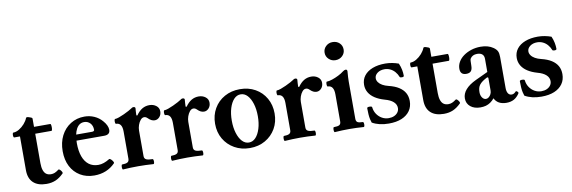

<svg xmlns="http://www.w3.org/2000/svg" viewBox="-49 -1018 4174 1401"><g transform="rotate(-10 2037.5 -317.5)"><path d="M207 11Q143 11 109 -21Q75 -53 75 -114V-364H33Q28 -364 26.5 -373Q25 -382 26.5 -391Q28 -400 33 -400Q53 -400 75.5 -413.5Q98 -427 116 -447.5Q134 -468 142 -489Q144 -494 151 -493.5Q158 -493 166 -490Q174 -488 181 -484.5Q188 -481 188 -476V-415H308Q313 -415 314.5 -402.5Q316 -390 314.5 -377Q313 -364 308 -364H188V-146Q188 -115 195 -94Q202 -73 216 -63Q230 -53 251 -53Q266 -53 279 -58.5Q292 -64 308 -76Q313 -80 320.5 -73Q328 -66 333 -57Q338 -48 334 -44Q305 -15 275 -2Q245 11 207 11Z M561 11Q502 11 457 -16Q412 -43 387.5 -91Q363 -139 363 -203Q363 -268 388.5 -318Q414 -368 459.5 -396.5Q505 -425 563 -425Q601 -425 635 -410Q669 -395 693 -367Q709 -349 717 -331.5Q725 -314 725 -299Q725 -262 681 -262H440V-306H598Q616 -306 616 -318Q616 -333 611.5 -345.5Q607 -358 598.5 -367Q590 -376 579 -381Q568 -386 554 -386Q535 -386 520.5 -376.5Q506 -367 496 -348.5Q486 -330 480.5 -303.5Q475 -277 475 -244Q475 -185 490 -144Q505 -103 533.5 -81.5Q562 -60 603 -60Q623 -60 643.5 -67Q664 -74 685 -87Q691 -91 699.5 -83.5Q708 -76 714 -66Q720 -56 716 -52Q686 -21 647 -5Q608 11 561 11Z M774 4Q770 4 768.5 -5Q767 -14 768.5 -23.5Q770 -33 774 -33Q800 -33 813 -40Q826 -47 826 -66V-268Q826 -333 781 -333Q777 -333 775.5 -342Q774 -351 775.5 -360Q777 -369 781 -369Q792 -369 810.5 -375.5Q829 -382 849.5 -391.5Q870 -401 886.5 -410Q903 -419 910 -424Q918 -431 926 -431Q940 -431 941 -421Q940 -408 939 -395Q938 -382 938 -368L945 -366Q967 -397 991 -411Q1015 -425 1044 -425Q1073 -425 1094 -409Q1115 -393 1115 -367Q1115 -342 1100 -325.5Q1085 -309 1065 -309Q1052 -309 1040 -315Q1028 -321 1015 -334Q1010 -339 1004 -342Q998 -345 991 -345Q976 -345 964 -330.5Q952 -316 945 -295.5Q938 -275 938 -255V-66Q938 -47 953 -40Q968 -33 999 -33Q1004 -33 1005.5 -23.5Q1007 -14 1005.5 -5Q1004 4 999 4Q971 2 943 1Q915 0 887 0Q859 0 831 1Q803 2 774 4Z M1139 4Q1135 4 1133.5 -5Q1132 -14 1133.5 -23.5Q1135 -33 1139 -33Q1165 -33 1178 -40Q1191 -47 1191 -66V-268Q1191 -333 1146 -333Q1142 -333 1140.5 -342Q1139 -351 1140.5 -360Q1142 -369 1146 -369Q1157 -369 1175.5 -375.5Q1194 -382 1214.5 -391.5Q1235 -401 1251.5 -410Q1268 -419 1275 -424Q1283 -431 1291 -431Q1305 -431 1306 -421Q1305 -408 1304 -395Q1303 -382 1303 -368L1310 -366Q1332 -397 1356 -411Q1380 -425 1409 -425Q1438 -425 1459 -409Q1480 -393 1480 -367Q1480 -342 1465 -325.5Q1450 -309 1430 -309Q1417 -309 1405 -315Q1393 -321 1380 -334Q1375 -339 1369 -342Q1363 -345 1356 -345Q1341 -345 1329 -330.5Q1317 -316 1310 -295.5Q1303 -275 1303 -255V-66Q1303 -47 1318 -40Q1333 -33 1364 -33Q1369 -33 1370.5 -23.5Q1372 -14 1370.5 -5Q1369 4 1364 4Q1336 2 1308 1Q1280 0 1252 0Q1224 0 1196 1Q1168 2 1139 4Z M1714.2 11Q1650.5 11 1600.2 -17.5Q1550 -46 1521.5 -95Q1493 -144 1493 -207Q1493 -270 1521.6 -319.5Q1550.1 -369 1600.3 -397Q1650.4 -425 1714 -425Q1778 -425 1827.7 -397Q1877.4 -369 1905.7 -319.5Q1934 -270 1934 -207Q1934 -144 1905.7 -95Q1877.4 -46 1827.7 -17.5Q1778 11 1714.2 11ZM1713.5 -30Q1742 -30 1763.5 -53Q1785 -76 1797.5 -116.5Q1810 -157 1810 -208.2Q1810 -260.4 1797.5 -300.7Q1785 -341 1763.5 -364Q1741.9 -387 1713.5 -387Q1685 -387 1663.5 -364Q1642 -341 1629.5 -300.7Q1617 -260.4 1617 -208.2Q1617 -157 1629.5 -116.5Q1642 -76 1663.5 -53Q1685 -30 1713.5 -30Z M1973 4Q1969 4 1967.5 -5Q1966 -14 1967.5 -23.5Q1969 -33 1973 -33Q1999 -33 2012 -40Q2025 -47 2025 -66V-268Q2025 -333 1980 -333Q1976 -333 1974.5 -342Q1973 -351 1974.5 -360Q1976 -369 1980 -369Q1991 -369 2009.5 -375.5Q2028 -382 2048.5 -391.5Q2069 -401 2085.5 -410Q2102 -419 2109 -424Q2117 -431 2125 -431Q2139 -431 2140 -421Q2139 -408 2138 -395Q2137 -382 2137 -368L2144 -366Q2166 -397 2190 -411Q2214 -425 2243 -425Q2272 -425 2293 -409Q2314 -393 2314 -367Q2314 -342 2299 -325.5Q2284 -309 2264 -309Q2251 -309 2239 -315Q2227 -321 2214 -334Q2209 -339 2203 -342Q2197 -345 2190 -345Q2175 -345 2163 -330.5Q2151 -316 2144 -295.5Q2137 -275 2137 -255V-66Q2137 -47 2152 -40Q2167 -33 2198 -33Q2203 -33 2204.5 -23.5Q2206 -14 2204.5 -5Q2203 4 2198 4Q2170 2 2142 1Q2114 0 2086 0Q2058 0 2030 1Q2002 2 1973 4Z M2343 4Q2339 4 2337.5 -5Q2336 -14 2337.5 -23.5Q2339 -33 2343 -33Q2372 -33 2383.5 -40Q2395 -47 2395 -66V-266Q2395 -333 2350 -333Q2346 -333 2344.5 -342Q2343 -351 2344.5 -360Q2346 -369 2350 -369Q2366 -369 2390 -377Q2414 -385 2438 -397Q2462 -409 2478 -422Q2490 -431 2499 -431Q2511 -431 2511 -418Q2509 -391 2508 -375Q2507 -359 2507 -342V-66Q2507 -47 2518 -40Q2529 -33 2557 -33Q2562 -33 2563.5 -23.5Q2565 -14 2563.5 -5Q2562 4 2557 4Q2530 2 2503.5 1Q2477 0 2450 0Q2424 0 2397.5 1Q2371 2 2343 4ZM2440 -512Q2411 -512 2390.5 -531.5Q2370 -551 2370 -579Q2370 -607 2390.5 -626.5Q2411 -646 2440 -646Q2471 -646 2491 -627Q2511 -608 2511 -579Q2511 -551 2490.5 -531.5Q2470 -512 2440 -512Z M2743 11Q2670 11 2620 -18Q2616 -29 2612.5 -44.5Q2609 -60 2607.5 -80.5Q2606 -101 2606 -126Q2606 -135 2623 -135Q2643 -135 2643 -127Q2646 -99 2661 -76.5Q2676 -54 2699 -41Q2722 -28 2749 -28Q2772 -28 2789.5 -36Q2807 -44 2817 -58Q2827 -72 2827 -90Q2827 -116 2805.5 -135.5Q2784 -155 2743 -166Q2701 -178 2672 -197Q2643 -216 2628 -241.5Q2613 -267 2613 -298Q2613 -337 2635 -365.5Q2657 -394 2697 -409.5Q2737 -425 2791 -425Q2817 -425 2843 -420Q2869 -415 2890 -407Q2901 -382 2905.5 -358.5Q2910 -335 2910 -314Q2910 -305 2895 -305Q2881 -305 2879 -310Q2870 -333 2855 -350Q2840 -367 2820.5 -376Q2801 -385 2779 -385Q2747 -385 2726 -369Q2705 -353 2705 -330Q2705 -315 2715 -301Q2725 -287 2743.5 -276.5Q2762 -266 2787 -260Q2833 -249 2862.5 -230Q2892 -211 2906.5 -185Q2921 -159 2921 -125Q2921 -83 2899.5 -52.5Q2878 -22 2838.5 -5.5Q2799 11 2743 11Z M3151 11Q3087 11 3053 -21Q3019 -53 3019 -114V-364H2977Q2972 -364 2970.5 -373Q2969 -382 2970.5 -391Q2972 -400 2977 -400Q2997 -400 3019.5 -413.5Q3042 -427 3060 -447.5Q3078 -468 3086 -489Q3088 -494 3095 -493.5Q3102 -493 3110 -490Q3118 -488 3125 -484.5Q3132 -481 3132 -476V-415H3252Q3257 -415 3258.5 -402.5Q3260 -390 3258.5 -377Q3257 -364 3252 -364H3132V-146Q3132 -115 3139 -94Q3146 -73 3160 -63Q3174 -53 3195 -53Q3210 -53 3223 -58.5Q3236 -64 3252 -76Q3257 -80 3264.5 -73Q3272 -66 3277 -57Q3282 -48 3278 -44Q3249 -15 3219 -2Q3189 11 3151 11Z M3422 11Q3376 11 3348 -12Q3320 -35 3320 -73Q3320 -108 3346 -138Q3372 -168 3423 -192L3515 -235V-332Q3515 -355 3502 -366.5Q3489 -378 3464 -378Q3428 -378 3412 -351Q3410 -347 3409 -336Q3408 -325 3408 -301Q3408 -273 3397 -260.5Q3386 -248 3362 -248Q3318 -248 3318 -293Q3318 -320 3332 -344Q3346 -368 3371 -386Q3396 -404 3428.5 -414.5Q3461 -425 3498 -425Q3554 -425 3591 -399Q3611 -385 3618.5 -369.5Q3626 -354 3626 -326V-97Q3626 -71 3635.5 -56.5Q3645 -42 3662 -42Q3671 -42 3678.5 -46Q3686 -50 3694 -59Q3697 -62 3702 -59Q3707 -56 3710.5 -51Q3714 -46 3712 -43Q3694 -15 3670.5 -2Q3647 11 3614 11Q3582 11 3559.5 -1.5Q3537 -14 3526 -38Q3512 -21 3496 -10Q3480 1 3462 6Q3444 11 3422 11ZM3472 -43Q3483 -43 3493 -51Q3503 -59 3509 -71.5Q3515 -84 3515 -97V-192L3508 -197Q3486 -186 3471.5 -175.5Q3457 -165 3448.5 -154Q3440 -143 3436.5 -129.5Q3433 -116 3433 -99Q3433 -75 3444.5 -59Q3456 -43 3472 -43Z M3874 11Q3801 11 3751 -18Q3747 -29 3743.5 -44.5Q3740 -60 3738.5 -80.5Q3737 -101 3737 -126Q3737 -135 3754 -135Q3774 -135 3774 -127Q3777 -99 3792 -76.5Q3807 -54 3830 -41Q3853 -28 3880 -28Q3903 -28 3920.5 -36Q3938 -44 3948 -58Q3958 -72 3958 -90Q3958 -116 3936.5 -135.5Q3915 -155 3874 -166Q3832 -178 3803 -197Q3774 -216 3759 -241.5Q3744 -267 3744 -298Q3744 -337 3766 -365.5Q3788 -394 3828 -409.5Q3868 -425 3922 -425Q3948 -425 3974 -420Q4000 -415 4021 -407Q4032 -382 4036.5 -358.5Q4041 -335 4041 -314Q4041 -305 4026 -305Q4012 -305 4010 -310Q4001 -333 3986 -350Q3971 -367 3951.5 -376Q3932 -385 3910 -385Q3878 -385 3857 -369Q3836 -353 3836 -330Q3836 -315 3846 -301Q3856 -287 3874.5 -276.5Q3893 -266 3918 -260Q3964 -249 3993.5 -230Q4023 -211 4037.5 -185Q4052 -159 4052 -125Q4052 -83 4030.5 -52.5Q4009 -22 3969.5 -5.5Q3930 11 3874 11Z"/></g></svg>

Font: Junicode VF
Style: Regular
Weight: 400
Designer: Peter S. Baker
Version: Version 2.213